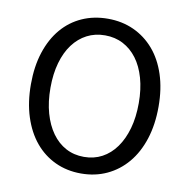

<svg xmlns="http://www.w3.org/2000/svg" viewBox="-77 -744 818 831"><g transform="rotate(10 332.0 -328.0)"><path d="M332 12Q270 12 218.5 -12Q167 -36 130 -80.5Q93 -125 72.5 -188.5Q52 -252 52 -331Q52 -410 72.5 -472.5Q93 -535 130 -578.5Q167 -622 218.5 -645Q270 -668 332 -668Q394 -668 445.5 -644.5Q497 -621 534.5 -577.5Q572 -534 592.5 -471.5Q613 -409 613 -331Q613 -252 592.5 -188.5Q572 -125 534.5 -80.5Q497 -36 445.5 -12Q394 12 332 12ZM332 -61Q376 -61 411.5 -80Q447 -99 472.5 -134.5Q498 -170 512 -219.5Q526 -269 526 -331Q526 -392 512 -441Q498 -490 472.5 -524Q447 -558 411.5 -576.5Q376 -595 332 -595Q288 -595 252.5 -576.5Q217 -558 191.5 -524Q166 -490 152 -441Q138 -392 138 -331Q138 -269 152 -219.5Q166 -170 191.5 -134.5Q217 -99 252.5 -80Q288 -61 332 -61Z"/></g></svg>

Font: CV Source Sans
Style: Regular
Weight: 400
Designer: Paul D. Hunt
Foundry: Adobe Systems Incorporated
Version: Version 3.001